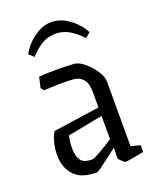

<svg xmlns="http://www.w3.org/2000/svg" viewBox="-126 -724 651 807"><g transform="rotate(-20 199.0 -320.5)"><path d="M168 9Q101 11 67.5 -23.5Q34 -58 34 -116Q34 -142 40 -167.5Q46 -193 59 -215L266 -245V-316Q266 -353 250 -371.5Q234 -390 208 -392Q199 -393 176 -393.5Q153 -394 125.5 -393Q98 -392 76 -391L65 -404L76 -452Q123 -455 161 -454.5Q199 -454 233 -452Q254 -450 278 -430Q302 -410 319.5 -383Q337 -356 337 -334V-46L379 -35V-5Q349 1 326 5Q303 9 296 9Q292 9 280 -2Q268 -13 268 -18L269 -64Q246 -46 224 -29.5Q202 -13 187 -2Q172 9 168 9ZM103 -121Q103 -86 117 -66.5Q131 -47 170 -49Q176 -49 205 -65.5Q234 -82 266 -103V-207L110 -177Q103 -153 103 -121ZM202 -650Q232 -650 259 -635.5Q286 -621 307 -599.5Q328 -578 339 -555L317 -536Q292 -564 263.5 -581Q235 -598 202 -598Q167 -598 139 -581Q111 -564 87 -536L65 -555Q76 -578 97 -599.5Q118 -621 145 -635.5Q172 -650 202 -650Z"/></g></svg>

Font: Grenze Gotisch Light
Style: Regular
Weight: 300
Designer: Renata Polastri
Foundry: Omnibus-Type
Version: Version 1.001